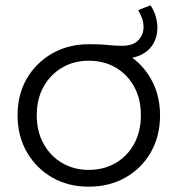

<svg xmlns="http://www.w3.org/2000/svg" viewBox="-20 -696 667 721"><path d="M313 -58Q369 -58 413.5 -83.5Q458 -109 483.5 -155.5Q509 -202 509 -263Q509 -325 483.5 -371Q458 -417 414 -442.5Q370 -468 313 -468Q258 -468 214 -442.5Q170 -417 144 -371Q118 -325 118 -263Q118 -202 144 -155.5Q170 -109 214 -83.5Q258 -58 313 -58ZM313 5Q236 5 176 -29.5Q116 -64 81 -124.5Q46 -185 46 -263Q46 -342 81 -401.5Q116 -461 176.5 -495.5Q237 -530 314 -530Q341 -530 359.5 -529Q378 -528 396.5 -526Q415 -524 438 -524Q480 -524 499.5 -545Q519 -566 519 -594Q519 -613 513 -628.5Q507 -644 499 -658L545 -676Q557 -659 564 -637Q571 -615 571 -592Q571 -558 555.5 -531.5Q540 -505 510 -490Q495 -483 477 -479Q510 -455 534 -420Q581 -353 581 -263Q581 -185 546.5 -124.5Q512 -64 451.5 -29.5Q391 5 313 5Z"/></svg>

Font: Modern
Style: Small
Weight: 400
Designer: Julieta Ulanovsky
Foundry: Julieta Ulanovsky
Version: Version 8.000